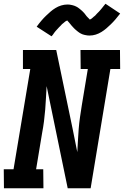

<svg xmlns="http://www.w3.org/2000/svg" viewBox="-25 -1001 659 1021"><path d="M206 0H-4L-5 -101H47L136 -634H97V-735H274L361 -317L386 -192Q388 -223 389.5 -254Q391 -285 393.5 -316Q396 -347 400.5 -378.5Q405 -410 410 -441L442 -634H404L403 -735H613L614 -634H562L457 0H335L223 -543Q221 -512 219.5 -481Q218 -450 215.5 -419Q213 -388 209 -356.5Q205 -325 199 -294L167 -101H205ZM249 -808 170 -859Q183 -877 195.5 -891.5Q208 -906 220 -917.5Q232 -929 243.5 -939Q255 -949 269.5 -958Q284 -967 300.5 -972Q317 -977 334 -977Q339 -977 344 -976.5Q349 -976 353 -975Q357 -974 362 -973Q367 -972 371.5 -970Q376 -968 380.5 -966Q385 -964 388.5 -961.5Q392 -959 396 -956Q400 -953 404 -949.5Q408 -946 411.5 -943Q415 -940 418 -936.5Q421 -933 424 -930Q427 -927 429 -923.5Q431 -920 435 -915.5Q439 -911 442.5 -907.5Q446 -904 449.5 -900.5Q453 -897 452 -896H450L455 -898Q459 -900 462 -902Q465 -904 468.5 -907.5Q472 -911 474 -912.5Q476 -914 478 -915.5Q480 -917 482 -919Q484 -921 486 -923.5Q488 -926 490.5 -928.5Q493 -931 495.5 -933.5Q498 -936 500.5 -938.5Q503 -941 506 -944.5Q509 -948 511.5 -951Q514 -954 517 -957.5Q520 -961 522.5 -964.5Q525 -968 528.5 -972Q532 -976 536 -981L614 -929Q601 -912 588.5 -897.5Q576 -883 564 -871.5Q552 -860 540.5 -850Q529 -840 514.5 -831Q500 -822 484 -817Q468 -812 451 -812Q446 -812 441 -812.5Q436 -813 431.5 -814Q427 -815 422 -816Q417 -817 412.5 -819Q408 -821 404 -823Q400 -825 396.5 -827.5Q393 -830 389 -833Q385 -836 381 -839.5Q377 -843 373.5 -846Q370 -849 367 -852.5Q364 -856 361 -859Q358 -862 355.5 -865Q353 -868 349 -873Q345 -878 342 -881.5Q339 -885 335.5 -888.5Q332 -892 332 -893H334L330 -891Q325 -889 322.5 -887Q320 -885 316 -881.5Q312 -878 310 -876.5Q308 -875 306 -873.5Q304 -872 302.5 -870Q301 -868 298.5 -865.5Q296 -863 293.5 -860.5Q291 -858 288.5 -855.5Q286 -853 283.5 -850Q281 -847 278 -844Q275 -841 272.5 -838Q270 -835 267 -831.5Q264 -828 261.5 -824Q259 -820 256 -816Q253 -812 249 -808Z"/></svg>

Font: Iosevka HT Extended
Style: Bold Italic
Weight: 700
Width: 7
Italic angle: -9°
Monospace: yes
Designer: Belleve Invis
Foundry: Belleve Invis
Version: Version 32.3.0; ttfautohint (v1.8.4)